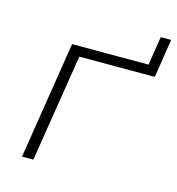

<svg xmlns="http://www.w3.org/2000/svg" viewBox="-94 -688 710 769"><g transform="rotate(15 261.0 -303.0)"><path d="M66 0 143 -487H460L479 -606H522L497 -446H184L113 0Z"/></g></svg>

Font: Nunito Sans 10pt SemiExpanded ExtraLight
Style: Italic
Weight: 250
Width: 6
Italic angle: -9°
Designer: Vernon Adams
Foundry: Vernon Adams
Version: Version 3.101;gftools[0.9.27]